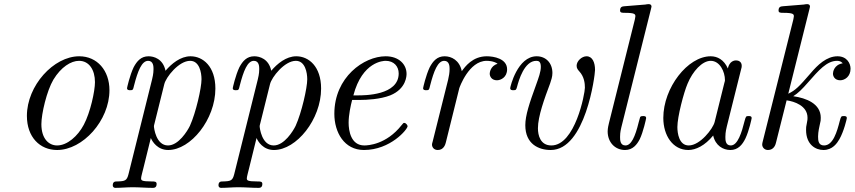

<svg xmlns="http://www.w3.org/2000/svg" viewBox="-20 -714 4131 928"><path d="M110 -154C110 -51 173 11 256 11C380 11 509 -131 509 -278C509 -373 450 -442 363 -442C239 -442 110 -300 110 -154ZM180 -114C180 -164 206 -275 238 -329C275 -390 323 -420 362 -420C411 -420 439 -376 439 -317C439 -274 417 -171 385 -111C356 -56 305 -11 256 -11C217 -11 180 -42 180 -114Z M525 182C525 189 530 194 537 194C564 194 593 191 621 191C653 191 687 194 718 194C724 194 737 194 737 175C737 163 727 163 713 163C662 163 662 157 662 147C662 141 669 115 673 99L709 -47C716 -30 741 11 793 11C902 11 1021 -137 1021 -286C1021 -393 961 -442 901 -442C852 -442 809 -406 780 -372C768 -430 723 -442 698 -442C662 -442 642 -419 626 -389C607 -349 594 -290 594 -288C594 -278 604 -278 609 -278C622 -278 623 -279 628 -301C646 -371 665 -420 696 -420C722 -420 722 -391 722 -380C722 -374 722 -358 715 -330L601 128C593 159 585 162 546 163C537 163 525 163 525 182ZM724 -104C724 -107 725 -110 727 -118L774 -307C782 -341 844 -420 899 -420C944 -420 954 -363 954 -331C954 -289 927 -170 898 -106C886 -81 843 -11 792 -11C734 -11 724 -96 724 -104Z M1036 182C1036 189 1041 194 1048 194C1075 194 1104 191 1132 191C1164 191 1198 194 1229 194C1235 194 1248 194 1248 175C1248 163 1238 163 1224 163C1173 163 1173 157 1173 147C1173 141 1180 115 1184 99L1220 -47C1227 -30 1252 11 1304 11C1413 11 1532 -137 1532 -286C1532 -393 1472 -442 1412 -442C1363 -442 1320 -406 1291 -372C1279 -430 1234 -442 1209 -442C1173 -442 1153 -419 1137 -389C1118 -349 1105 -290 1105 -288C1105 -278 1115 -278 1120 -278C1133 -278 1134 -279 1139 -301C1157 -371 1176 -420 1207 -420C1233 -420 1233 -391 1233 -380C1233 -374 1233 -358 1226 -330L1112 128C1104 159 1096 162 1057 163C1048 163 1036 163 1036 182ZM1235 -104C1235 -107 1236 -110 1238 -118L1285 -307C1293 -341 1355 -420 1410 -420C1455 -420 1465 -363 1465 -331C1465 -289 1438 -170 1409 -106C1397 -81 1354 -11 1303 -11C1245 -11 1235 -96 1235 -104Z M1596 -164C1596 -74 1644 11 1739 11C1867 11 1950 -89 1950 -104C1950 -109 1942 -120 1934 -120C1930 -120 1929 -119 1921 -109C1847 -15 1758 -11 1741 -11C1676 -11 1665 -82 1665 -121C1665 -159 1675 -204 1682 -231H1721C1751 -231 1818 -234 1866 -253C1945 -285 1945 -350 1945 -357C1945 -403 1908 -442 1844 -442C1739 -442 1596 -341 1596 -164ZM1688 -253C1731 -417 1834 -420 1844 -420C1884 -420 1907 -393 1907 -359C1907 -253 1742 -253 1709 -253Z M2025 -288C2025 -278 2035 -278 2040 -278C2053 -278 2054 -279 2059 -301C2077 -371 2096 -420 2127 -420C2153 -420 2153 -391 2153 -380C2153 -364 2150 -345 2146 -329L2071 -29C2069 -23 2068 -18 2068 -15C2068 -4 2076 11 2096 11C2126 11 2133 -18 2135 -26L2200 -288C2201 -291 2246 -420 2332 -420C2337 -420 2365 -420 2385 -406C2350 -395 2347 -363 2347 -358C2347 -345 2356 -326 2382 -326C2400 -326 2431 -340 2431 -379C2431 -431 2366 -442 2333 -442C2264 -442 2228 -392 2212 -370C2201 -423 2162 -442 2129 -442C2093 -442 2073 -419 2057 -389C2038 -349 2025 -290 2025 -288Z M2446 -288C2446 -278 2456 -278 2461 -278C2474 -278 2475 -280 2479 -294C2487 -325 2514 -420 2572 -420C2583 -420 2594 -417 2594 -391C2594 -367 2584 -340 2570 -301C2539 -216 2519 -156 2519 -109C2519 -18 2583 11 2642 11C2810 11 2856 -350 2856 -376C2856 -411 2844 -442 2815 -442C2792 -442 2767 -419 2767 -396C2767 -383 2774 -376 2780 -369C2804 -343 2807 -311 2807 -290C2807 -262 2760 -11 2645 -11C2591 -11 2580 -61 2580 -94C2580 -152 2612 -239 2639 -311C2644 -327 2650 -342 2650 -361C2650 -411 2617 -442 2574 -442C2481 -442 2446 -294 2446 -288Z M2917 -79C2917 -26 2953 11 3001 11C3039 11 3059 -16 3072 -41C3089 -76 3103 -140 3103 -143C3103 -153 3095 -153 3088 -153C3083 -153 3077 -153 3074 -148L3067 -123C3050 -53 3031 -11 3003 -11C2977 -11 2977 -38 2977 -52C2977 -59 2977 -74 2983 -98L3126 -669C3127 -672 3129 -680 3129 -682C3129 -691 3123 -694 3115 -694C3112 -694 3102 -693 3099 -692L3000 -684C2988 -683 2977 -682 2977 -663C2977 -652 2987 -652 3001 -652C3049 -652 3051 -645 3051 -635C3051 -632 3048 -619 3048 -618L2923 -118C2922 -114 2917 -94 2917 -79Z M3186 -144C3186 -59 3232 11 3307 11C3343 11 3387 -10 3427 -59C3438 -10 3475 11 3510 11C3547 11 3568 -14 3583 -45C3601 -83 3613 -141 3613 -143C3613 -153 3605 -153 3598 -153C3586 -153 3585 -152 3579 -130C3565 -74 3546 -11 3512 -11C3486 -11 3486 -38 3486 -52C3486 -59 3486 -75 3493 -103L3561 -375C3565 -389 3565 -391 3565 -396C3565 -417 3548 -422 3538 -422C3506 -422 3499 -388 3498 -383C3479 -426 3447 -442 3415 -442C3304 -442 3186 -290 3186 -144ZM3254 -100C3254 -150 3285 -267 3303 -309C3328 -370 3374 -420 3415 -420C3459 -420 3484 -368 3484 -326C3484 -324 3483 -319 3481 -313L3434 -124C3426 -92 3364 -11 3309 -11C3262 -11 3254 -70 3254 -100Z M3664 -15C3664 -4 3673 11 3692 11C3722 11 3729 -17 3731 -26L3782 -229C3819 -224 3883 -203 3883 -145C3883 -138 3883 -134 3880 -120C3876 -103 3876 -96 3876 -86C3876 -14 3923 11 3960 11C4004 11 4026 -22 4037 -41C4059 -79 4073 -140 4073 -143C4073 -153 4065 -153 4058 -153C4046 -153 4045 -152 4039 -130C4026 -79 4007 -11 3963 -11C3936 -11 3934 -34 3934 -54C3934 -77 3941 -105 3942 -110C3947 -131 3947 -132 3947 -145C3947 -213 3877 -240 3814 -249C3837 -263 3858 -284 3885 -315C3937 -374 3976 -420 4026 -420C4045 -420 4052 -409 4053 -408C4011 -401 4006 -366 4006 -358C4006 -345 4015 -326 4041 -326C4063 -326 4091 -344 4091 -382C4091 -408 4073 -442 4028 -442C3975 -442 3932 -400 3898 -360C3841 -294 3825 -278 3790 -261L3892 -669C3893 -672 3895 -680 3895 -682C3895 -691 3889 -694 3881 -694C3878 -694 3868 -693 3865 -692L3766 -684C3754 -683 3743 -682 3743 -663C3743 -652 3753 -652 3767 -652C3815 -652 3817 -645 3817 -635C3817 -632 3814 -619 3814 -618L3666 -28C3665 -26 3664 -17 3664 -15Z"/></svg>

Font: CMU Serif
Style: Italic
Weight: 500
Italic angle: -14.04°
Version: Version 0.7.0